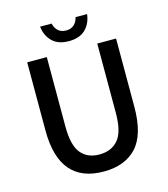

<svg xmlns="http://www.w3.org/2000/svg" viewBox="-121 -914 891 1021"><g transform="rotate(-15 324.5 -404.0)"><path d="M324.7 -81.5Q391.6 -81.5 428.7 -125Q465.8 -168.5 465.8 -272V-654.3H569.3V-278.8Q569.3 -125.5 505.4 -56.6Q441.4 12.2 324.7 12.2Q80.1 12.2 80.1 -278.8V-654.3H188V-272Q188 -168.9 223.6 -125.2Q259.3 -81.5 324.7 -81.5ZM258.8 -819.8Q264.2 -795.4 280.5 -779.8Q296.9 -764.2 324.7 -764.2Q352.5 -764.2 368.9 -779.8Q385.3 -795.4 390.6 -819.8H454.1Q448.2 -769 416 -737.3Q383.8 -705.6 324.7 -705.6Q265.6 -705.6 233.4 -737.3Q201.2 -769 195.3 -819.8Z"/></g></svg>

Font: Varta
Style: Bold
Weight: 700
Designer: Joana Correia, Viktoriya Grabowska, Eben Sorkin
Foundry: Sorkin Type
Version: Version 1.002; ttfautohint (v1.3) -l 8 -r 24 -G 200 -x 12 -H